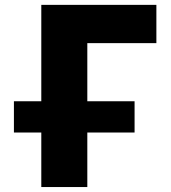

<svg xmlns="http://www.w3.org/2000/svg" viewBox="-20 -752 690 774"><path d="M36.1 -217.8V-343.8H146.5V-732.4H610.4V-578.1H332V-343.8H522.5V-217.8H332V2H146.5V-217.8Z"/></svg>

Font: Gen Shin Gothic Heavy
Style: Bold
Weight: 900
Designer: [Source Han Sans]
Ryoko NISHIZUKA  (kana & ideographs); Paul D. Hunt (Latin, Greek & Cyrillic); Wenlong ZHANG  (bopomofo
Version: Version 1.002.20150607